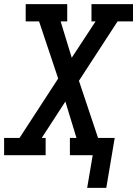

<svg xmlns="http://www.w3.org/2000/svg" viewBox="-29 -755 667 934"><path d="M488 159H395L422 0H311V-84H343L289 -261L174 -84H193V0H-9V-84H66L254 -373L161 -651H96V-735H298V-651H266L320 -474L436 -651H416V-735H618V-651H543L355 -362L448 -84H529Z"/></svg>

Font: Iosevka Slab Medium Extended
Style: Italic
Weight: 500
Width: 7
Italic angle: -9°
Monospace: yes
Designer: Belleve Invis
Foundry: Belleve Invis
Version: Version 11.1.0; ttfautohint (v1.8.3)